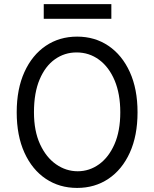

<svg xmlns="http://www.w3.org/2000/svg" viewBox="-20 -918 762 948"><path d="M659.1 -363.6Q659.1 -247.9 620.9 -164.1Q582.7 -80.3 515.4 -35.2Q448.2 9.9 360.8 9.9Q273.4 9.9 206.1 -35.2Q138.8 -80.3 100.7 -164.1Q62.5 -247.9 62.5 -363.6Q62.5 -478.7 100.7 -562.5Q138.8 -646.3 206.1 -691.8Q273.4 -737.2 360.8 -737.2Q448.2 -737.2 515.4 -691.8Q582.7 -646.3 620.9 -562.5Q659.1 -478.7 659.1 -363.6ZM573.9 -363.6Q573.9 -454.5 546 -520.8Q518.1 -587 469.3 -623Q420.5 -659.1 358 -659.1Q299 -659.1 251.4 -625.5Q203.8 -592 175.8 -526.1Q147.7 -460.2 147.7 -363.6Q147.7 -271.3 177.7 -206.1Q207.7 -141 256.9 -106.7Q306.1 -72.4 363.6 -72.4Q421.2 -72.4 468.9 -106.7Q516.7 -141 545.3 -206.1Q573.9 -271.3 573.9 -363.6ZM529.8 -897.7V-825.3H196V-897.7Z"/></svg>

Font: Interface
Style: Regular
Weight: 400
Designer: Rasmus Andersson
Foundry: rsms
Version: Version 1.8